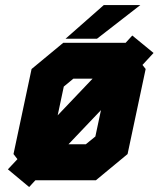

<svg xmlns="http://www.w3.org/2000/svg" viewBox="-20 -708 634 754"><path d="M94.5 26.5 11 -43 48.5 -83 33 -103 104 -437 228.5 -540H473.5L499.5 -568.5L583 -500L539.5 -453L552 -437L481 -103L356.5 0H119L116.5 2.5ZM206.5 -255 343.5 -399H268L230.5 -368ZM249 -141.5H317L354.5 -172L376.5 -275.5ZM237.5 -556 387.5 -688H531L361 -556Z"/></svg>

Font: Tourney Expanded Black
Style: Italic
Weight: 900
Width: 7
Italic angle: -12°
Designer: Tyler Finck
Foundry: Etcetera Type Co
Version: Version 1.010; ttfautohint (v1.8.3)